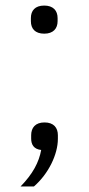

<svg xmlns="http://www.w3.org/2000/svg" viewBox="-20 -532 320 690"><path d="M140 -92C173 -92 188 -73 188 -46V-33C188 23 154 93 102 138H54C98 93 120 51 128 7C101 4 92 -13 92 -34V-46C92 -73 107 -92 140 -92ZM139 -411C106 -411 91 -429 91 -456V-467C91 -494 106 -512 139 -512C171 -512 187 -494 187 -467V-456C187 -429 171 -411 139 -411Z"/></svg>

Font: Plexus Sans Light
Style: Regular
Weight: 300
Version: Version 2.001;PS 002.001;hotconv 1.0.70;makeotf.lib2.5.58329